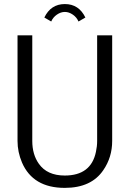

<svg xmlns="http://www.w3.org/2000/svg" viewBox="-20 -913 632 941"><path d="M197.3 -827.1Q229 -893.1 297.9 -893.1Q366.7 -893.1 398.4 -827.1L364.7 -807.6Q356 -828.1 336.9 -841.3Q317.9 -854.5 297.9 -854.5Q277.8 -854.5 258.8 -841.3Q239.7 -828.1 231 -807.6ZM65.9 -222.2V-739.7H138.2V-222.2Q138.2 -155.8 170.4 -110.4Q210.9 -52.7 297.4 -52.7Q426.3 -52.7 450.2 -168.9Q456.1 -195.8 456.1 -222.2V-739.7H529.8V-222.2Q529.8 -142.1 486.3 -79.1Q427.7 7.8 297.4 7.8Q141.6 7.8 87.9 -116.2Q65.9 -168 65.9 -222.2Z"/></svg>

Font: News Cycle
Style: Regular
Weight: 500
Version: Version 0.5.2